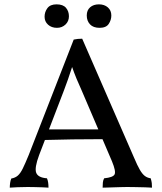

<svg xmlns="http://www.w3.org/2000/svg" viewBox="-20 -860 744 883"><path d="M358 -682 596 -136Q612 -98 623.5 -78.5Q635 -59 646.5 -50.5Q658 -42 673 -40Q677 -27 678 -18Q679 -9 679 3Q669 2 648 1.5Q627 1 604 0.5Q581 0 565 0Q553 0 537 0.5Q521 1 504 1.5Q487 2 473.5 2.5Q460 3 452 3Q452 -9 453 -20Q454 -31 459 -40Q500 -44 507 -58Q514 -72 495 -118L356 -443Q342 -474 332 -498Q322 -522 309 -559H314Q302 -521 292.5 -494.5Q283 -468 274 -444L160 -147Q138 -88 146.5 -65.5Q155 -43 196 -40Q200 -31 201.5 -20Q203 -9 203 3Q192 2 176 1.5Q160 1 142 0.5Q124 0 108 0Q83 0 61 1Q39 2 25 3Q25 -7 26.5 -18.5Q28 -30 32 -39Q50 -42 62 -52.5Q74 -63 85 -85.5Q96 -108 112 -147L319 -678Q329 -680 337.5 -681Q346 -682 358 -682ZM449 -265 458 -220Q390 -220 314 -219Q238 -218 176 -216L192 -265ZM438 -732Q409 -732 394 -748Q379 -764 379 -789Q379 -813 394.5 -826.5Q410 -840 435 -840Q460 -840 476 -826Q492 -812 492 -789Q492 -768 480 -750Q468 -732 438 -732ZM242 -732Q217 -732 201 -746.5Q185 -761 185 -783Q185 -805 198 -822.5Q211 -840 240 -840Q270 -840 283.5 -824Q297 -808 297 -785Q297 -762 281 -747Q265 -732 242 -732Z"/></svg>

Font: Vollkorn
Style: Regular
Weight: 400
Designer: Friedrich Althausen
Foundry: Friedrich Althausen
Version: Version 4.104